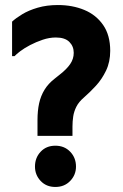

<svg xmlns="http://www.w3.org/2000/svg" viewBox="-20 -731 488 763"><path d="M268 -228V-191H129V-253Q129 -291 135.5 -320.5Q142 -350 157 -374.5Q172 -399 198 -419L218 -435Q245 -456 259 -476.5Q273 -497 273 -521Q273 -547 255.5 -564.5Q238 -582 202 -582Q176 -582 149.5 -573Q123 -564 100 -552Q77 -540 60.5 -527.5Q44 -515 38 -508H28V-645Q43 -659 68.5 -674.5Q94 -690 130 -700.5Q166 -711 210 -711Q268 -711 315 -691.5Q362 -672 390 -631.5Q418 -591 418 -529Q418 -485 401.5 -450.5Q385 -416 361 -390Q337 -364 314 -344Q293 -326 283.5 -307Q274 -288 271 -268.5Q268 -249 268 -228ZM200 12Q164 12 141.5 -12Q119 -36 119 -69Q119 -104 141.5 -128Q164 -152 200 -152Q236 -152 259 -128Q282 -104 282 -69Q282 -36 259 -12Q236 12 200 12Z"/></svg>

Font: Phudu SemiBold
Style: Regular
Weight: 600
Version: Version 1.005;gftools[0.9.23]